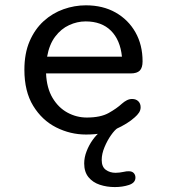

<svg xmlns="http://www.w3.org/2000/svg" viewBox="-20 -508 659 740"><path d="M311.5 10.5Q251 10.5 196.5 -17Q142 -44.5 108 -100Q74 -155.5 74 -239Q74 -302.5 94.2 -349.2Q114.5 -396 148.5 -426.8Q182.5 -457.5 224.8 -472.5Q267 -487.5 311 -487.5Q376.5 -487.5 425.5 -459.8Q474.5 -432 502 -383.5Q529.5 -335 529.5 -271.5Q529.5 -247 518.8 -236Q508 -225 483.5 -225H157.5Q160 -168.5 182.5 -130.8Q205 -93 240 -74Q275 -55 314.5 -55Q367.5 -55 398.8 -72.5Q430 -90 450 -108.5Q459 -116.5 468.8 -121.5Q478.5 -126.5 489.5 -126.5Q504 -126.5 513 -117.8Q522 -109 522 -94.5Q522 -83.5 515.8 -74Q509.5 -64.5 499 -55.5Q472 -31 426 -10.2Q380 10.5 311.5 10.5ZM161.5 -289.5H450Q443.5 -354 407.5 -389.8Q371.5 -425.5 310 -425.5Q277.5 -425.5 246.5 -411.2Q215.5 -397 192.8 -367Q170 -337 161.5 -289.5ZM422.5 213Q391.5 213 364.5 204Q337.5 195 321 174.8Q304.5 154.5 304.5 122Q304.5 98.5 313.8 74.8Q323 51 337.2 31.2Q351.5 11.5 367 -1Q382.5 -13.5 394.5 -14.5H433.5Q422 -7 407.8 13.2Q393.5 33.5 382.8 59.2Q372 85 372 108.5Q372 135 387.8 146.5Q403.5 158 425.5 158Q432.5 158 441 157Q449.5 156 456 154.5Q461.5 153 466.8 152.5Q472 152 476 152Q489 152 495.5 159Q502 166 502 176.5Q502 196.5 477.2 204.8Q452.5 213 422.5 213Z"/></svg>

Font: Sono Monospace
Style: Regular
Weight: 400
Designer: Tyler Finck
Foundry: Tyler Finck
Version: Version 2.112